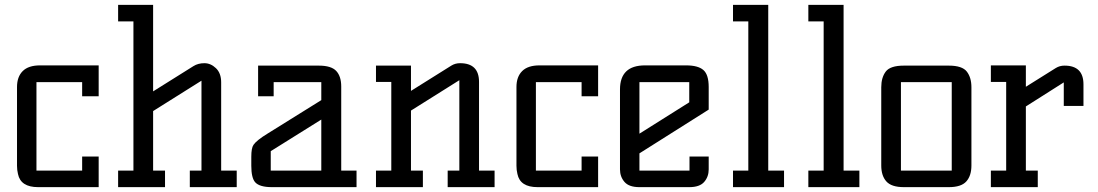

<svg xmlns="http://www.w3.org/2000/svg" viewBox="-20 -770 4518 790"><path d="M386 0H137Q65 0 54 -54Q50 -70 50 -88V-412Q50 -454 73.5 -477.5Q97 -501 145 -501H386V-374H318V-432H130V-68H318V-126H386Z M954 -68V0H761V-68H809V-438L610 -313V-68H659V0H466V-68H529V-682H466V-750H610V-394L776 -498Q795 -510 821 -510Q847 -510 868.5 -489.5Q890 -469 890 -431V-68Z M1447 -68V0H1099Q1048 0 1030 -20Q1014 -38 1014 -88V-125Q1014 -161 1023 -174Q1036 -193 1082 -221L1302 -358V-432H1106V-374H1042V-500H1292Q1343 -500 1363.5 -478Q1384 -456 1384 -414V-68ZM1302 -278 1094 -148V-68H1302Z M1873 -510Q1951 -510 1951 -433V-68H2015V0H1822V-68H1870V-440L1671 -315V-68H1720V0H1527V-68H1590V-433H1527V-500H1671V-396L1837 -500Q1853 -510 1873 -510Z M2441 0H2192Q2120 0 2109 -54Q2105 -70 2105 -88V-412Q2105 -454 2128.5 -477.5Q2152 -501 2200 -501H2441V-374H2373V-432H2185V-68H2373V-126H2441Z M2531 -402Q2531 -501 2634 -501H2803Q2852 -501 2874 -482Q2896 -463 2896 -412V-319L2611 -139V-68H2817V-126H2896V-73Q2896 -43 2877.5 -21.5Q2859 0 2816 0H2611Q2568 0 2549.5 -21.5Q2531 -43 2531 -73ZM2611 -220 2816 -349V-432H2611Z M3141 -68H3206V0H2996V-68H3059V-682H2996V-750H3141Z M3451 -68H3516V0H3306V-68H3369V-682H3306V-750H3451Z M3699 0Q3648 0 3627 -23.5Q3606 -47 3606 -89V-411Q3606 -451 3624.5 -475.5Q3643 -500 3699 -500H3884Q3939 -500 3958 -475.5Q3977 -451 3977 -411V-89Q3977 -47 3956 -23.5Q3935 0 3884 0ZM3687 -68H3896V-432H3687Z M4360 -500Q4438 -500 4438 -423V-334H4357V-431L4201 -332V-68H4250V0H4057V-68H4120V-433H4057V-501H4201V-413L4324 -490Q4340 -500 4360 -500Z"/></svg>

Font: Kelly Slab
Style: Regular
Weight: 400
Designer: Denis Masharov
Foundry: Denis Masharov
Version: Version 1.001